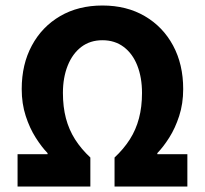

<svg xmlns="http://www.w3.org/2000/svg" viewBox="-20 -684 751 704"><path d="M44.4 0V-118.6H154.4V-122.6Q132.8 -144.7 110.9 -179.3Q88.9 -213.8 74.3 -258.8Q59.6 -303.8 59.6 -357.5Q59.6 -448.1 96.8 -517Q133.9 -586 200.5 -624.9Q267.1 -663.8 355.7 -663.8Q444.3 -663.8 510.8 -624.9Q577.4 -586 614.6 -517Q651.7 -448.1 651.7 -357.5Q651.7 -303.8 637 -258.8Q622.4 -213.8 600.5 -179.3Q578.5 -144.7 556.9 -122.6V-118.6H667V0H400V-106.4Q433.6 -137.7 456.1 -173Q478.6 -208.4 489.6 -250.3Q500.7 -292.2 500.7 -343.1Q500.7 -399.7 483.5 -443.5Q466.3 -487.4 433.5 -512Q400.8 -536.5 355.7 -536.5Q310.5 -536.5 278.2 -512Q245.9 -487.4 228.3 -443.5Q210.7 -399.7 210.7 -343.1Q210.7 -292.2 221.7 -250.3Q232.8 -208.4 255.2 -173Q277.7 -137.7 311.3 -106.4V0Z"/></svg>

Font: Source Sans 3 VF
Style: Regular
Weight: 200
Designer: Paul D. Hunt
Foundry: Adobe
Version: Version 3.046;hotconv 1.0.118;makeotfexe 2.5.65603